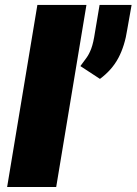

<svg xmlns="http://www.w3.org/2000/svg" viewBox="-20 -747 546 767"><path d="M325.3 -727.3 204.5 0H8.5L129.3 -727.3ZM505.7 -727.3 488.6 -630.7Q478.7 -564.6 453.3 -516.3Q427.9 -468 379.3 -431.8L301.1 -483Q315.3 -502.1 325.8 -516.5Q336.3 -530.9 344.6 -553.1Q353 -575.3 359.4 -617.9L377.8 -727.3Z"/></svg>

Font: Inter UI Black
Style: Italic
Weight: 900
Italic angle: -9.39999°
Designer: Rasmus Andersson
Foundry: rsms
Version: 3.2;8d6f07862